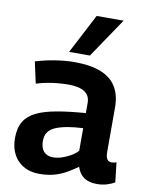

<svg xmlns="http://www.w3.org/2000/svg" viewBox="-88 -853 718 927"><g transform="rotate(10 270.5 -389.5)"><path d="M24 -141Q24 -191 43.5 -222.5Q63 -254 102 -272.5Q141 -291 200.5 -301.5Q260 -312 340 -318V-368Q340 -404 313 -421.5Q286 -439 235 -439Q214 -439 188 -437Q162 -435 134 -430Q106 -425 77 -416L54 -521Q99 -535 149.5 -543Q200 -551 244 -551Q323 -551 374 -530.5Q425 -510 449.5 -469.5Q474 -429 474 -369V-153Q474 -125 482 -115Q490 -105 502 -105Q507 -105 514 -106Q521 -107 527 -110L538 -13Q521 -3 499 3.5Q477 10 452 10Q412 10 388 -6.5Q364 -23 353 -57Q328 -39 300 -23Q272 -7 240 1.5Q208 10 169 10Q136 10 110 0Q84 -10 64.5 -29.5Q45 -49 34.5 -77Q24 -105 24 -141ZM159 -150Q159 -115 175.5 -97.5Q192 -80 220 -80Q241 -80 262.5 -87Q284 -94 304.5 -105.5Q325 -117 340 -133V-244Q297 -242 263.5 -236Q230 -230 206.5 -220Q183 -210 171 -193Q159 -176 159 -150ZM209 -595 310 -789H442L311 -595Z"/></g></svg>

Font: Georama ExtraCondensed Thin SemiBold
Style: Regular
Weight: 600
Version: Version 1.001